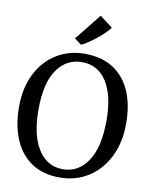

<svg xmlns="http://www.w3.org/2000/svg" viewBox="-105 -1071 918 1160"><g transform="rotate(10 354.0 -491.0)"><path d="M347.5 11Q240.5 12.5 169 -35.8Q97.5 -84 62 -169.8Q26.5 -255.5 26.5 -367.5Q26.5 -485 70.5 -571.2Q114.5 -657.5 190.5 -704.5Q266.5 -751.5 363 -751.5Q468.5 -751.5 539.2 -705.2Q610 -659 645.8 -575.5Q681.5 -492 681.5 -379.5Q681.5 -263 638 -175.5Q594.5 -88 519 -39.2Q443.5 9.5 347.5 11ZM355 -699Q260.5 -699 202.8 -617Q145 -535 145 -367.5Q145 -268 169.2 -194.8Q193.5 -121.5 240 -81.5Q286.5 -41.5 352.5 -41.5Q446.5 -41.5 504 -126.8Q561.5 -212 561.5 -379.5Q561.5 -529 507.8 -614Q454 -699 355 -699ZM331 -801.5H330L287.5 -832.5L417 -994.5L495.5 -935Q480 -913 451.2 -886.8Q422.5 -860.5 390.2 -837.5Q358 -814.5 331 -801.5Z"/></g></svg>

Font: Merriweather
Style: Regular
Weight: 400
Designer: Eben Sorkin
Foundry: Eben Sorkin
Version: Version 2.100; ttfautohint (v1.7.19-72a1) -l 8 -r 50 -G 200 